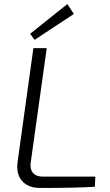

<svg xmlns="http://www.w3.org/2000/svg" viewBox="-20 -928 546 949"><path d="M345 -859 151 -731 129 -761 313 -908ZM211 -690 132 -126Q127 -93 142.5 -74Q158 -55 192 -55H451L449 -5Q360 1 179 1Q120 1 89.5 -33Q59 -67 67 -128L145 -690Z"/></svg>

Font: Exo 2.0 Light
Style: Italic
Weight: 300
Italic angle: -8°
Designer: Natanael Gama
Version: Version 1.001;PS 001.001;hotconv 1.0.70;makeotf.lib2.5.58329